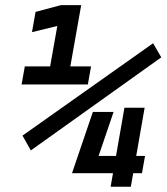

<svg xmlns="http://www.w3.org/2000/svg" viewBox="-20 -713 636 733"><path d="M97.7 -138.7 65.9 -195.3 564.5 -547.9 595.7 -494.1ZM159.2 -390.6 212.9 -693.4H290L236.3 -390.6ZM62.5 -390.6 74.7 -459.5H175.8L163.6 -390.6ZM231.4 -390.6 243.7 -459.5H327.6L315.4 -390.6ZM102.1 -590.3 115.7 -667.5 212.9 -693.4 204.1 -615.2ZM402.3 0 455.1 -301.8H532.2L479.5 0ZM254.4 -51.8 296.9 -117.7H427.7L416 -51.8ZM254.9 -51.8 334.5 -285.6H413.6L334 -51.8ZM483.4 -51.8 495.1 -117.7H533.7L522 -51.8Z"/></svg>

Font: Cascadia Code
Style: Italic
Weight: 400
Italic angle: -10°
Designer: Aaron Bell
Foundry: Saja Typeworks
Version: Version 2407.024